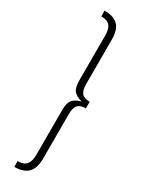

<svg xmlns="http://www.w3.org/2000/svg" viewBox="-247 -856 763 1013"><g transform="rotate(30 134.0 -349.0)"><path d="M166 -710V-442Q166 -402 180.5 -385.5Q195 -369 229 -369V-329Q195 -329 180.5 -313Q166 -297 166 -257V11Q166 72 139 99.5Q112 127 56 127V92Q93 92 109 73Q125 54 125 14V-257Q125 -302 140 -320.5Q155 -339 191 -349Q155 -359 140 -377.5Q125 -396 125 -441V-712Q125 -753 109.5 -771.5Q94 -790 57 -790L56 -825Q112 -825 139 -798.5Q166 -772 166 -710Z"/></g></svg>

Font: Fira Sans Extra Condensed ExtraLight
Style: Regular
Weight: 275
Width: 1
Designer: Carrois Corporate & Edenspiekermann AG
Foundry: Carrois Corporate GbR & Edenspiekermann AG
Version: Version 4.203